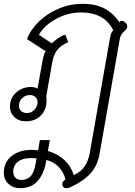

<svg xmlns="http://www.w3.org/2000/svg" viewBox="-35 -623 705 1002"><path d="M-15 279Q-15 223 26 191Q67 159 132 159Q142 159 164 161L173 108H225L215 165Q267 180 301.5 212.5Q336 245 350 291Q388 273 407 244.5Q426 216 433 178L538 -419Q539 -421 542 -437Q545 -453 556 -465Q510 -558 388 -558Q318 -558 255.5 -523Q193 -488 168 -441L235 -397Q249 -410 270 -424.5Q291 -439 306 -442L321 -403Q280 -385 262 -360Q244 -335 237 -294L206 -118Q208 -112 208 -99Q208 -51 178.5 -20.5Q149 10 100 10Q63 10 40 -12Q17 -34 17 -67Q17 -111 49 -140Q81 -169 127 -169Q145 -169 161 -161L185 -295Q189 -317 192.5 -331.5Q196 -346 204 -355L106 -419Q125 -469 168.5 -511Q212 -553 271.5 -578Q331 -603 395 -603Q465 -603 510.5 -578.5Q556 -554 588 -507Q593 -514 601 -514Q610 -514 621 -503Q629 -495 629 -484Q629 -477 625 -472Q621 -467 616 -462Q606 -454 599.5 -444.5Q593 -435 590 -419L485 178Q474 243 435.5 284Q397 325 330 355Q321 359 311 359Q297 359 292 347Q290 343 290 337Q290 325 307 313Q296 273 269.5 246.5Q243 220 207 212L204 228Q193 286 160.5 322.5Q128 359 69 359Q33 359 9 336.5Q-15 314 -15 279ZM161 -89Q161 -106 150 -116.5Q139 -127 122 -127Q97 -127 80.5 -111Q64 -95 64 -71Q64 -54 75.5 -43.5Q87 -33 105 -33Q128 -33 144.5 -50Q161 -67 161 -89ZM151 231 156 204Q145 202 126 202Q83 202 58.5 221Q34 240 34 274Q34 292 45 304Q56 316 76 316Q108 316 125.5 296Q143 276 151 231Z"/></svg>

Font: Niramit ExtraLight
Style: Italic
Weight: 200
Italic angle: -10°
Designer: Katatrad Aksorn Co.,Ltd.
Foundry: Cadson Demak Co.,Ltd.
Version: Version 1.000; ttfautohint (v1.6)